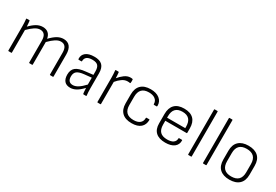

<svg xmlns="http://www.w3.org/2000/svg" viewBox="45 -1580 3577 2490"><g transform="rotate(30 1833.0 -335.5)"><path d="M91 0Q84 0 84 -7V-367Q84 -394 82.5 -422Q81 -450 78 -476Q77 -483 85 -483H122Q128 -483 129 -478Q131 -458 133 -437.5Q135 -417 136 -394Q185 -445 229 -470Q273 -495 320 -495Q372 -495 403 -468Q434 -441 443 -389Q494 -443 539 -469Q584 -495 632 -495Q695 -495 727.5 -454Q760 -413 760 -336V-7Q760 0 754 0H714Q707 0 707 -7V-332Q707 -448 619 -448Q581 -448 540 -421.5Q499 -395 449 -344V-7Q449 0 442 0H403Q396 0 396 -7V-332Q396 -448 308 -448Q270 -448 229 -421.5Q188 -395 137 -344V-7Q137 0 131 0Z M1018 12Q959 12 930 -22Q901 -56 901 -119Q901 -191 944.5 -226.5Q988 -262 1091 -272L1197 -284V-336Q1197 -396 1172.5 -422Q1148 -448 1089 -448Q980 -448 980 -364Q980 -358 973 -358H933Q927 -358 926 -369Q923 -427 966 -461Q1009 -495 1091 -495Q1172 -496 1211 -458Q1250 -420 1250 -337V-116Q1250 -84 1251.5 -57Q1253 -30 1256 -7Q1257 0 1249 0H1213Q1207 0 1205 -9Q1204 -23 1201.5 -45.5Q1199 -68 1199 -90Q1147 -35 1104 -11.5Q1061 12 1018 12ZM954 -122Q954 -35 1030 -35Q1066 -35 1106.5 -60Q1147 -85 1197 -139V-242L1090 -231Q1015 -223 984.5 -198Q954 -173 954 -122Z M1425 0Q1418 0 1418 -7V-369Q1418 -423 1412 -476Q1411 -483 1419 -483H1456Q1463 -483 1464 -477Q1469 -435 1470 -391Q1501 -431 1544 -463Q1587 -495 1632 -495Q1652 -495 1662 -492Q1668 -491 1668 -485Q1669 -472 1669 -459.5Q1669 -447 1667 -436Q1667 -427 1657 -430Q1645 -433 1624 -433Q1582 -433 1542.5 -405Q1503 -377 1471 -337V-7Q1471 0 1465 0Z M1937 12Q1842 12 1792.5 -36Q1743 -84 1743 -173V-306Q1743 -398 1792.5 -446.5Q1842 -495 1936 -495Q2020 -495 2069 -456.5Q2118 -418 2118 -353Q2118 -340 2111 -340H2071Q2065 -340 2065 -350Q2065 -395 2030.5 -421.5Q1996 -448 1936 -448Q1796 -448 1796 -301V-178Q1796 -36 1938 -36Q1999 -36 2032 -62.5Q2065 -89 2065 -137Q2065 -147 2071 -147H2111Q2118 -147 2118 -141Q2118 -69 2072 -28.5Q2026 12 1937 12Z M2441 12Q2347 12 2298 -33Q2249 -78 2249 -165V-306Q2249 -398 2297 -446.5Q2345 -495 2438 -495Q2531 -495 2579 -447.5Q2627 -400 2627 -308V-241Q2627 -235 2621 -235H2302V-179Q2302 -106 2336.5 -71Q2371 -36 2443 -36Q2502 -36 2533 -58.5Q2564 -81 2564 -122Q2564 -129 2572 -129H2611Q2617 -129 2618 -123Q2620 -60 2573.5 -24Q2527 12 2441 12ZM2302 -281H2574V-303Q2574 -448 2439 -448Q2302 -448 2302 -303Z M2784 0Q2777 0 2777 -7V-676Q2777 -683 2784 -683H2824Q2830 -683 2830 -676V-7Q2830 0 2824 0Z M3006 0Q2999 0 2999 -7V-676Q2999 -683 3006 -683H3046Q3052 -683 3052 -676V-7Q3052 0 3046 0Z M3401 12Q3307 12 3256 -35.5Q3205 -83 3205 -175V-308Q3205 -399 3256 -447Q3307 -495 3401 -495Q3496 -495 3547 -447.5Q3598 -400 3598 -308V-175Q3598 -84 3547 -36Q3496 12 3401 12ZM3401 -36Q3545 -36 3545 -181V-302Q3545 -448 3401 -448Q3258 -448 3258 -302V-181Q3258 -36 3401 -36Z"/></g></svg>

Font: Sofia Sans Light
Style: Regular
Weight: 300
Designer: Botio Nikoltchev, Ani Petrova
Foundry: lettersoup
Version: Version 4.100; ttfautohint (v1.8.3)